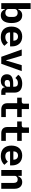

<svg xmlns="http://www.w3.org/2000/svg" viewBox="2004 -2784 792 4840"><g transform="rotate(90 2400.0 -364.0)"><path d="M59 0H207V-94H214C240 -32 284 12 367 12C481 12 561 -71 561 -258C561 -445 481 -528 367 -528C284 -528 240 -484 214 -422H207V-740H59ZM303 -103C251 -103 207 -128 207 -182V-334C207 -388 251 -413 303 -413C369 -413 407 -370 407 -298V-218C407 -146 369 -103 303 -103Z M914 12C1025 12 1095 -30 1135 -79L1055 -166C1023 -128 980 -102 919 -102C840 -102 797 -147 797 -213V-222H1150V-266C1150 -427 1055 -528 901 -528C746 -528 650 -425 650 -256C650 -91 741 12 914 12ZM902 -422C966 -422 1005 -380 1005 -313V-305H797V-313C797 -379 838 -422 902 -422Z M1588 0 1773 -516H1623L1556 -295L1507 -123H1499L1450 -295L1383 -516H1227L1412 0Z M2372 0V-107H2315V-333C2315 -463 2231 -528 2090 -528C1975 -528 1900 -485 1866 -427L1947 -355C1975 -393 2011 -420 2073 -420C2141 -420 2167 -388 2167 -327V-301H2084C1933 -301 1852 -250 1852 -142C1852 -45 1918 12 2018 12C2097 12 2157 -24 2175 -91H2180C2186 -33 2226 0 2287 0ZM2074 -85C2027 -85 1997 -104 1997 -140V-160C1997 -200 2029 -221 2088 -221H2167V-159C2167 -111 2126 -85 2074 -85Z M2931 0V-115H2730V-401H2931V-516H2730V-698H2594V-577C2594 -531 2577 -516 2533 -516H2442V-401H2582V-149C2582 -62 2633 0 2740 0Z M3531 0V-115H3330V-401H3531V-516H3330V-698H3194V-577C3194 -531 3177 -516 3133 -516H3042V-401H3182V-149C3182 -62 3233 0 3340 0Z M3914 12C4025 12 4095 -30 4135 -79L4055 -166C4023 -128 3980 -102 3919 -102C3840 -102 3797 -147 3797 -213V-222H4150V-266C4150 -427 4055 -528 3901 -528C3746 -528 3650 -425 3650 -256C3650 -91 3741 12 3914 12ZM3902 -422C3966 -422 4005 -380 4005 -313V-305H3797V-313C3797 -379 3838 -422 3902 -422Z M4413 0V-339C4413 -389 4458 -414 4504 -414C4562 -414 4591 -379 4591 -314V0H4739V-334C4739 -459 4670 -528 4571 -528C4488 -528 4442 -480 4419 -422H4413V-516H4265V0Z"/></g></svg>

Font: IBM Plex Mono
Style: Bold
Weight: 700
Monospace: yes
Designer: Mike Abbink, Paul van der Laan, Pieter van Rosmalen
Foundry: Bold Monday
Version: Version 2.004